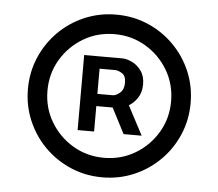

<svg xmlns="http://www.w3.org/2000/svg" viewBox="-45 -787 760 668"><g transform="rotate(5 335.0 -453.0)"><path d="M235.8 -325.3V-587.4H368.6Q384.6 -587.4 403.4 -578.3Q422.2 -569.2 435.5 -550.6Q448.9 -532 448.9 -503.6Q448.9 -474.8 435 -454.7Q421.2 -434.7 401.5 -424.4Q381.7 -414.1 364.3 -414.1H268.5V-456.7H346.6Q358.3 -456.7 372 -468.4Q385.7 -480.1 385.7 -503.6Q385.7 -527.7 372 -536.2Q358.3 -544.7 348 -544.7H293.3V-325.3ZM394.2 -448.9 459.5 -325.3H396.3L332.4 -448.9ZM335.2 -169Q276.3 -169 224.8 -191.1Q173.3 -213.1 134.2 -252.1Q95.2 -291.2 73.2 -342.7Q51.1 -394.2 51.1 -453.1Q51.1 -512.1 73.2 -563.6Q95.2 -615.1 134.2 -654.1Q173.3 -693.2 224.8 -715.2Q276.3 -737.2 335.2 -737.2Q394.2 -737.2 445.7 -715.2Q497.2 -693.2 536.2 -654.1Q575.3 -615.1 597.3 -563.6Q619.3 -512.1 619.3 -453.1Q619.3 -394.2 597.3 -342.7Q575.3 -291.2 536.2 -252.1Q497.2 -213.1 445.7 -191.1Q394.2 -169 335.2 -169ZM335.2 -237.2Q394.9 -237.2 443.9 -266.3Q492.9 -295.5 522 -344.5Q551.1 -393.5 551.1 -453.1Q551.1 -512.8 522 -561.8Q492.9 -610.8 443.9 -639.9Q394.9 -669 335.2 -669Q275.6 -669 226.6 -639.9Q177.6 -610.8 148.4 -561.8Q119.3 -512.8 119.3 -453.1Q119.3 -393.5 148.4 -344.5Q177.6 -295.5 226.6 -266.3Q275.6 -237.2 335.2 -237.2Z"/></g></svg>

Font: InterMG
Style: Regular
Weight: 400
Designer: Rasmus Andersson
Foundry: rsms
Version: Version 3.019;December 26, 2023;FontCreator 15.0.0.2955 64-b